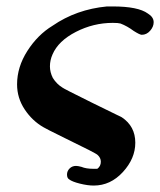

<svg xmlns="http://www.w3.org/2000/svg" viewBox="-20 -471 497 596"><path d="M282 53Q293 45 293 31Q293 19 283 10Q279 5 182 -42Q117 -74 115 -76Q80 -96 56.5 -131.5Q33 -167 33 -209Q33 -263 65 -313Q97 -363 143 -391Q217 -442 312 -451H330Q409 -451 439 -429Q457 -418 457 -402Q457 -388 446 -375.5Q435 -363 420 -363Q414 -363 395 -375Q375 -390 354 -398Q347 -400 330 -400Q270 -400 215.5 -372Q161 -344 143 -302Q135 -284 135 -265Q135 -247 144 -229Q156 -210 174 -199Q177 -196 265 -152.5Q353 -109 358 -107Q400 -79 400 -28Q400 21 361.5 63Q323 105 271 105Q252 105 228 99Q204 93 195 86Q188 82 188 71Q188 60 196 52Q204 44 216 44Q222 44 233 47Q247 53 270 53Z"/></svg>

Font: KaTeX_Math
Style: Bold Italic
Weight: 700
Version: Version 3699957226